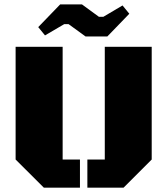

<svg xmlns="http://www.w3.org/2000/svg" viewBox="-20 -863 770 883"><path d="M677.7 -129.4 548.3 0H381.8V-129.4H461.9V-647.9H677.7ZM268.1 -129.4H347.7V0H181.6L51.8 -129.4V-647.9H268.1ZM455.1 -785.6 543.5 -837.9 574.7 -799.8 473.6 -695.3H373.5L295.4 -752H275.4L187 -700.2L155.8 -738.3L256.8 -842.8H356.9L435.1 -785.6Z"/></svg>

Font: Black Ops One
Style: Regular
Weight: 400
Designer: James Grieshaber
Foundry: James Grieshaber
Version: Version 1.002